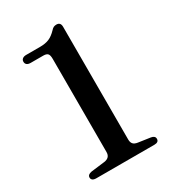

<svg xmlns="http://www.w3.org/2000/svg" viewBox="-177 -810 803 901"><g transform="rotate(-30 225.0 -359.0)"><path d="M80 -623H148Q164.5 -623 171.5 -615.8Q178.5 -608.5 178.5 -587.5V-83Q178.5 -67 170 -58.2Q161.5 -49.5 145.5 -47.5L72 -38.5Q49.5 -34.5 49.5 -18.5Q49.5 -10 56 -5Q62.5 0 75.5 0H390.5Q402.5 0 408.5 -4.8Q414.5 -9.5 414.5 -18.5Q414.5 -34.5 393.5 -38L328 -47.5Q311 -50 303.5 -58.5Q296 -67 296 -83V-693.5Q296 -718.5 273.5 -718.5Q265 -718.5 258.5 -715.5Q252 -712.5 245 -704.5Q224.5 -683 204.5 -674.5Q184.5 -666 154.5 -666H80.5Q67 -666 59.8 -660.2Q52.5 -654.5 52.5 -644.5Q52.5 -634.5 59.2 -628.8Q66 -623 80 -623Z"/></g></svg>

Font: Fraunces 12pt
Style: Regular
Weight: 400
Version: Version 1.000;[b76b70a41]